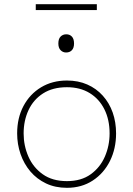

<svg xmlns="http://www.w3.org/2000/svg" viewBox="-20 -889 637 918"><path d="M300 9Q244 9 200 -12Q156 -33 125.2 -69.2Q94.5 -105.5 78.2 -152.5Q62 -199.5 62 -251Q62 -325 92.2 -382Q122.5 -439 176.2 -471.5Q230 -504 300 -504Q354 -504 397.2 -485Q440.5 -466 471.5 -431.5Q502.5 -397 518.8 -351Q535 -305 535 -251Q535 -178.5 505.8 -119.5Q476.5 -60.5 423.5 -25.8Q370.5 9 300 9ZM300 -23Q368.5 -23 413.8 -55.8Q459 -88.5 481.5 -140.5Q504 -192.5 504 -251Q504 -316.5 479.2 -366.2Q454.5 -416 408.8 -444Q363 -472 300 -472Q232.5 -472 186.2 -442.5Q140 -413 116.5 -362.8Q93 -312.5 93 -251Q93 -192.5 115.8 -140.5Q138.5 -88.5 184.5 -55.8Q230.5 -23 300 -23ZM296 -638Q280.5 -638 269.8 -649Q259 -660 259 -681Q259 -703.5 269.8 -714.2Q280.5 -725 297 -725Q313.5 -725 323.8 -714Q334 -703 334 -681Q334 -660 323.8 -649Q313.5 -638 296 -638ZM151 -841V-869Q184 -869 220.8 -869Q257.5 -869 297 -869Q337 -869 373.5 -869Q410 -869 443 -869V-841Q410 -841 373.5 -841Q337 -841 297 -841Q257.5 -841 220.8 -841Q184 -841 151 -841Z"/></svg>

Font: Commissioner Thin Thin
Style: Regular
Weight: 250
Version: Version 1.000